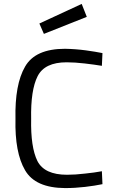

<svg xmlns="http://www.w3.org/2000/svg" viewBox="-20 -951 584 980"><path d="M204 -778 423 -865 397 -931 181 -831ZM500 -77Q463 -70 414 -65Q365 -59 322 -59Q207 -59 171 -129Q136 -200 139 -344Q136 -491 172 -562Q208 -633 320 -633Q362 -633 413 -627Q464 -621 500 -615L503 -680Q469 -687 418 -694Q366 -701 312 -702Q160 -702 108 -611Q55 -520 59 -344Q55 -172 108 -82Q160 8 312 9Q363 9 414 3Q465 -3 503 -11Z"/></svg>

Font: RazerF5
Style: Regular
Weight: 400
Foundry: Razer Inc.
Version: Version 2